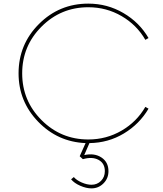

<svg xmlns="http://www.w3.org/2000/svg" viewBox="-20 -780 900 1060"><path d="M467.5 -10Q567.5 -10 651.2 -58.8Q735 -107.5 782.5 -190L800 -180Q750 -95 663.8 -43.1Q577.5 8.8 473.8 10L445 76.2Q501.2 63.8 540 89.4Q578.8 115 578.8 165Q578.8 205 551.2 232.5Q523.8 260 485 260Q456.2 260 423.1 245.6Q390 231.2 372.5 210L387.5 197.5Q402.5 215 431.2 227.5Q460 240 485 240Q516.2 240 537.5 218.8Q558.8 197.5 558.8 165Q558.8 121.2 523.8 102.5Q488.8 83.8 437.5 98.8L420 82.5L452.5 10Q298.8 3.8 190.6 -108.1Q82.5 -220 82.5 -375Q82.5 -535 195 -647.5Q307.5 -760 467.5 -760Q572.5 -760 661.2 -708.1Q750 -656.2 800 -570L782.5 -560Q735 -642.5 651.2 -691.2Q567.5 -740 467.5 -740Q316.2 -740 209.4 -633.1Q102.5 -526.2 102.5 -375Q102.5 -223.8 209.4 -116.9Q316.2 -10 467.5 -10Z"/></svg>

Font: Now Thin
Style: Regular
Weight: 250
Designer: Alfredo Marco Pradil
Foundry: Alfredo Marco Pradil
Version: Version 1.002;PS 001.002;hotconv 1.0.88;makeotf.lib2.5.64775